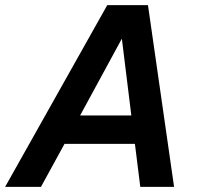

<svg xmlns="http://www.w3.org/2000/svg" viewBox="-57 -730 776 750"><path d="M-37 0H103L195 -168H470L491 0H623L521 -710H362ZM419 -579 456 -279H256Z"/></svg>

Font: Geist SemiBold
Style: Italic
Weight: 600
Italic angle: -12°
Designer: Basement.studio, Andrés Briganti, Mateo Zaragoza
Foundry: Basement.studio, Vercel, Andrés Briganti, Guido Ferreyra, Mateo Zaragoza
Version: Version 1.500